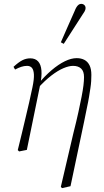

<svg xmlns="http://www.w3.org/2000/svg" viewBox="-20 -776 538 994"><path d="M72 1Q83 -43 93 -85Q103 -127 112.5 -167Q122 -207 131 -246Q140 -285 148 -324Q157 -367 155.5 -391Q154 -415 145 -425Q136 -435 120 -435Q105 -435 90 -430Q75 -425 58 -416L50 -430Q76 -454 95.5 -464Q115 -474 137 -474Q163 -474 177.5 -458Q192 -442 194.5 -411.5Q197 -381 188 -337L119 0L79 8ZM295 191 360 -87Q376 -150 386 -196Q396 -242 402.5 -275.5Q409 -309 412 -333.5Q415 -358 415 -377Q415 -407 400 -421Q385 -435 358 -435Q337 -435 308.5 -423Q280 -411 246 -385Q212 -359 173 -316L167 -337H174Q211 -382 247 -412.5Q283 -443 316 -459Q349 -475 377 -475Q400 -475 417 -466Q434 -457 443.5 -438Q453 -419 453 -388Q453 -372 452 -355.5Q451 -339 448 -319.5Q445 -300 441 -275Q437 -250 430 -218Q423 -186 415 -144L345 188L301 198ZM295 -557Q313 -598 330.5 -638Q348 -678 366 -718Q371 -731 376 -739Q381 -747 387 -751.5Q393 -756 400 -756Q410 -756 416.5 -750Q423 -744 423 -734Q423 -726 418 -717Q413 -708 400 -689Q378 -654 355 -619Q332 -584 310 -549Z"/></svg>

Font: Source Serif 4 36pt Light
Style: Italic
Weight: 300
Italic angle: -12°
Designer: Frank Grießhammer
Foundry: Adobe Systems Incorporated
Version: Version 4.004;hotconv 1.0.116;makeotfexe 2.5.65601